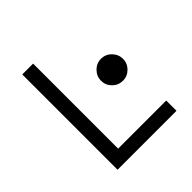

<svg xmlns="http://www.w3.org/2000/svg" viewBox="-173 -788 926 926"><g transform="rotate(-45 290.0 -325.0)"><path d="M112 0V-650H186V-70H514V0ZM434 -285Q403 -285 381 -307Q359 -329 359 -360Q359 -390 381 -412.5Q403 -435 434 -435Q465 -435 487 -412.5Q509 -390 509 -360Q509 -329 487 -307Q465 -285 434 -285Z"/></g></svg>

Font: Sometype Mono
Style: Regular
Weight: 400
Monospace: yes
Designer: Ryoichi Tsunekawa
Foundry: Dharma Type
Version: Version 1.000; ttfautohint (v1.8.3)